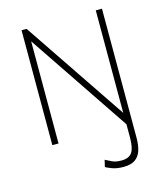

<svg xmlns="http://www.w3.org/2000/svg" viewBox="-137 -825 999 1167"><g transform="rotate(-15 363.0 -241.5)"><path d="M494 240Q451.5 240 420.5 227.8Q389.5 215.5 384 211L394 168Q410.5 175.5 432.2 187.2Q454 199 492 199Q539.5 199 558.8 171.5Q578 144 578 76V-6L149 -643V0H110V-723H142L577 -78V-723H616V90Q616 136 605 169.8Q594 203.5 567.5 221.8Q541 240 494 240Z"/></g></svg>

Font: Public Sans Thin Thin
Style: Regular
Weight: 250
Version: Version 2.001